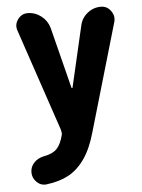

<svg xmlns="http://www.w3.org/2000/svg" viewBox="-53 -772 606 822"><g transform="rotate(-5 250.0 -361.0)"><path d="M411.1 -730.5Q438.5 -730.5 454.6 -707.5Q470.7 -684.6 462.9 -659.2L329.1 -200.2Q309.6 -129.9 279.3 -86.4Q249 -43 209.5 -21.5Q169.9 0 114.3 6.8Q89.8 9.8 71.8 -7.8Q53.7 -25.4 53.7 -49.8Q53.7 -74.2 70.8 -91.8Q87.9 -109.4 114.3 -114.3Q151.4 -121.1 169.4 -140.1Q187.5 -159.2 197.3 -199.2Q199.2 -206.1 195.3 -220.7L46.9 -660.2Q38.1 -685.5 54.2 -708Q70.3 -730.5 96.7 -730.5Q128.9 -730.5 154.8 -710.4Q180.7 -690.4 189.5 -659.2L255.9 -396.5Q256.8 -394.5 258.3 -394Q259.8 -393.6 260.7 -396.5L321.3 -658.2Q328.1 -689.5 353.5 -710Q378.9 -730.5 411.1 -730.5Z"/></g></svg>

Font: Rounded-X Mgen+ 1m bold
Style: Bold
Weight: 700
Designer: [Source Han Sans]
Ryoko NISHIZUKA  (kana & ideographs); Paul D. Hunt (Latin, Greek & Cyrillic); Wenlong ZHANG  (bopomofo
Version: Version 1.059.20150602